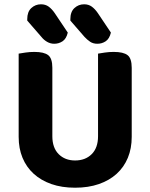

<svg xmlns="http://www.w3.org/2000/svg" viewBox="-20 -858 701 895"><path d="M330 17Q268 17 219.5 0Q171 -17 137 -48Q103 -79 85 -122.5Q67 -166 67 -220V-608Q78 -610 98.5 -613Q119 -616 140 -616Q185 -616 204.5 -601Q224 -586 224 -542V-223Q224 -169 253.5 -139.5Q283 -110 330 -110Q378 -110 407.5 -139.5Q437 -169 437 -223V-608Q448 -610 468.5 -613Q489 -616 510 -616Q555 -616 574.5 -601Q594 -586 594 -542V-220Q594 -166 576 -122.5Q558 -79 524 -48Q490 -17 441 0Q392 17 330 17ZM107 -762V-769Q107 -803 126 -820.5Q145 -838 171 -838Q192 -838 207 -827Q222 -816 235 -797L296 -706Q289 -677 271.5 -665.5Q254 -654 233 -654Q215 -654 199.5 -663Q184 -672 173 -686ZM308 -762V-769Q308 -803 327 -820.5Q346 -838 372 -838Q393 -838 408 -827Q423 -816 436 -797L497 -706Q490 -677 472.5 -665.5Q455 -654 434 -654Q414 -654 400 -663.5Q386 -673 374 -686Z"/></svg>

Font: Baloo Tammudu 2
Style: Bold
Weight: 700
Designer: Maithili Shingre, Omkar Shende and Ek Type
Foundry: Ek Type
Version: Version 1.640;hotconv 1.0.111;makeotfexe 2.5.65597; ttfautoh